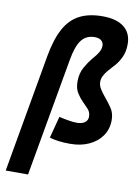

<svg xmlns="http://www.w3.org/2000/svg" viewBox="-103 -809 791 1100"><g transform="rotate(10 293.0 -258.5)"><path d="M346.2 9.8Q307.1 9.8 277.8 5.9Q248.5 2 225.6 -4.9L258.8 -131.3Q291.5 -124 317.1 -119.9Q342.8 -115.7 362.3 -115.7Q392.1 -115.7 408.9 -127.9Q425.8 -140.1 425.8 -161.6Q425.8 -187.5 410.2 -204.8Q394.5 -222.2 377 -239.3Q358.9 -256.8 342.3 -283Q325.7 -309.1 325.7 -349.6Q325.7 -397.5 346.2 -433.3Q366.7 -469.2 384.8 -490.7Q389.2 -496.1 400.4 -509.3Q411.6 -522 421.4 -539.3Q431.2 -556.6 431.2 -575.2Q431.2 -593.8 418.5 -605Q405.8 -616.2 381.3 -616.7Q331.5 -617.2 303.5 -582Q275.4 -546.9 261.2 -465.3L139.2 224.6H9.3L129.9 -460.4Q147.5 -561 180.9 -623Q214.4 -685.1 268.8 -713.6Q323.2 -742.2 403.3 -742.2Q484.9 -742.2 528.3 -707.8Q571.8 -673.3 571.8 -609.4Q571.8 -565.9 556.9 -534.2Q542 -502.4 524.2 -482.2Q506.3 -461.9 497.1 -452.1Q491.7 -446.3 481.2 -433.6Q470.7 -420.9 462.4 -404.3Q454.1 -387.7 454.1 -370.1Q454.1 -349.6 466.1 -330.1Q478 -310.5 492.7 -293Q516.6 -264.6 536.9 -235.4Q557.1 -206.1 557.1 -164.6Q557.1 -113.3 530.3 -74Q503.4 -34.7 455.8 -12.5Q408.2 9.8 346.2 9.8Z"/></g></svg>

Font: CaskaydiaCove NF
Style: Bold Italic
Weight: 700
Italic angle: -10°
Designer: Aaron Bell
Foundry: Saja Typeworks
Version: Version 2111.001; VTT 6.35;Nerd Fonts 3.2.1